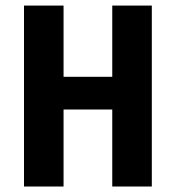

<svg xmlns="http://www.w3.org/2000/svg" viewBox="-20 -679 640 699"><path d="M388.7 0V-280.3H211.4V0H67.4V-658.7H211.4V-399.4H388.7V-658.7H532.7V0Z"/></svg>

Font: Liberation Mono
Style: Bold
Weight: 700
Monospace: yes
Designer: Steve Matteson
Foundry: Ascender Corporation
Version: Version 2.1.5